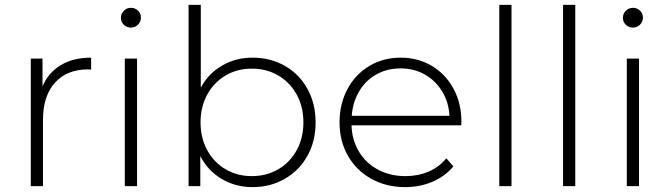

<svg xmlns="http://www.w3.org/2000/svg" viewBox="-20 -762 2741 786"><path d="M353 -526V-477L341 -478Q254 -478 205 -423.5Q156 -369 156 -272V0H106V-522H154V-408Q178 -465 229 -495.5Q280 -526 353 -526Z M491 -522H541V0H491ZM475 -689Q475 -706 487 -718Q499 -730 516 -730Q533 -730 545 -718.5Q557 -707 557 -690Q557 -673 545 -661Q533 -649 516 -649Q499 -649 487 -660.5Q475 -672 475 -689Z M1272 -261Q1272 -184 1238.5 -124Q1205 -64 1146 -30Q1087 4 1014 4Q944 4 887.5 -29.5Q831 -63 800 -123V0H752V-742H802V-403Q833 -461 889 -493.5Q945 -526 1014 -526Q1087 -526 1146 -492.5Q1205 -459 1238.5 -398.5Q1272 -338 1272 -261ZM1222 -261Q1222 -325 1194.5 -375Q1167 -425 1119 -453Q1071 -481 1011 -481Q951 -481 903.5 -453Q856 -425 828.5 -375Q801 -325 801 -261Q801 -197 828.5 -147Q856 -97 903.5 -69Q951 -41 1011 -41Q1071 -41 1119 -69Q1167 -97 1194.5 -147Q1222 -197 1222 -261Z M1868 -249H1419Q1421 -188 1450 -140.5Q1479 -93 1528.5 -67Q1578 -41 1640 -41Q1691 -41 1734.5 -59.5Q1778 -78 1807 -114L1836 -81Q1802 -40 1750.5 -18Q1699 4 1639 4Q1561 4 1500 -30Q1439 -64 1404.5 -124Q1370 -184 1370 -261Q1370 -337 1402.5 -397.5Q1435 -458 1492 -492Q1549 -526 1620 -526Q1691 -526 1747.5 -492.5Q1804 -459 1836.5 -399Q1869 -339 1869 -263ZM1420 -288H1820Q1817 -344 1790 -388Q1763 -432 1719 -457Q1675 -482 1620 -482Q1565 -482 1521 -457.5Q1477 -433 1450.5 -388.5Q1424 -344 1420 -288Z M2024 -742H2074V0H2024Z M2285 -742H2335V0H2285Z M2546 -522H2596V0H2546ZM2530 -689Q2530 -706 2542 -718Q2554 -730 2571 -730Q2588 -730 2600 -718.5Q2612 -707 2612 -690Q2612 -673 2600 -661Q2588 -649 2571 -649Q2554 -649 2542 -660.5Q2530 -672 2530 -689Z"/></svg>

Font: Idrija Light
Style: Regular
Weight: 300
Designer: Julieta Ulanovsky
Foundry: Julieta Ulanovsky
Version: Version 7.200